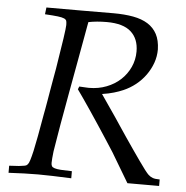

<svg xmlns="http://www.w3.org/2000/svg" viewBox="-51 -742 768 792"><g transform="rotate(5 333.5 -346.5)"><path d="M13.2 0V-29.3Q39.1 -30.3 53.5 -31.7Q67.9 -33.2 75.2 -34.7Q82.5 -36.1 85.2 -38.1Q87.9 -40 89.8 -42.5Q93.8 -46.9 98.1 -60.5Q102.5 -74.2 108.2 -99.1Q113.8 -124 120.8 -162.1Q127.9 -200.2 137.2 -253.9Q138.7 -260.7 141.4 -276.1Q144 -291.5 147.5 -311Q150.9 -330.6 154.5 -352.3Q158.2 -374 161.6 -393.1Q165 -412.1 167.5 -426.3Q169.9 -440.4 170.9 -445.3Q197.3 -606.4 197.3 -627.9Q197.3 -638.2 195.8 -644.3Q194.3 -650.4 186 -654.3Q177.7 -658.2 159.2 -660.4Q140.6 -662.6 106 -664.6L109.4 -692.9H258.3L387.2 -693.4Q433.1 -693.4 469 -686.8Q504.9 -680.2 529.8 -664.6Q554.7 -648.9 568.1 -623.5Q581.5 -598.1 582.5 -560.5Q582.5 -531.2 572.8 -504.2Q563 -477.1 546.1 -453.6Q529.3 -430.2 506.1 -411.6Q482.9 -393.1 455.6 -381.3Q439 -374 417.5 -367.7Q396 -361.3 369.1 -357.4L432.1 -265.6Q440.9 -252.4 454.6 -231.9Q468.3 -211.4 484.1 -188Q500 -164.6 516.6 -140.6Q533.2 -116.7 547.6 -96.2Q562 -75.7 573.2 -61Q584.5 -46.4 589.4 -42Q597.7 -34.2 607.9 -30.5Q618.2 -26.9 636.7 -26.9V0H569.3H505.4L432.6 -122.1Q432.1 -123 422.1 -138.4Q412.1 -153.8 397 -177.2Q381.8 -200.7 363 -229Q344.2 -257.3 326.2 -284.2Q308.1 -311 292.5 -333.5Q276.9 -356 268.1 -368.2L272.9 -379.9Q290.5 -378.9 300.5 -378.4Q310.5 -377.9 313 -377.9Q352.1 -377.9 385.5 -390.9Q418.9 -403.8 443.4 -426.5Q467.8 -449.2 481.7 -479.5Q495.6 -509.8 495.6 -544.4Q495.6 -596.7 463.4 -625.7Q431.2 -654.8 362.8 -654.8Q321.3 -654.8 287.1 -647.9Q286.6 -646 283.9 -630.9Q281.2 -615.7 276.9 -591.8Q272.5 -567.9 267.1 -537.8Q261.7 -507.8 255.9 -475.8Q250 -443.8 244.4 -412.8Q238.8 -381.8 234.1 -356.2Q229.5 -330.6 226.3 -312.7Q223.1 -294.9 222.2 -289.6Q208 -211.9 200.7 -166.3Q193.4 -120.6 190.4 -104Q188.5 -87.4 187.5 -75.7Q186.5 -64 186.5 -56.2Q186.5 -48.3 189.2 -43.2Q191.9 -38.1 200.9 -35.2Q210 -32.2 227.1 -31Q244.1 -29.8 272.9 -29.3V0Q228.5 -2 194.3 -2.9Q160.2 -3.9 135.3 -3.9Q108.4 -3.9 77.9 -2.9Q47.4 -2 13.2 0Z"/></g></svg>

Font: XB Kayhan
Style: Italic
Weight: 400
Italic angle: -12°
Designer: Behnam
Foundry: Irmug
Version: Version 7.300 2009